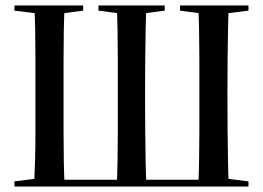

<svg xmlns="http://www.w3.org/2000/svg" viewBox="-20 -684 965 704"><path d="M105 0Q107 -40 108.5 -93Q110 -146 110 -203.5Q110 -261 110 -313V-357Q110 -409 110 -464.5Q110 -520 109 -572Q108 -624 106 -664H217Q215 -624 214 -572Q213 -520 213 -464.5Q213 -409 213 -357V-313Q213 -261 213 -203.5Q213 -146 214 -93Q215 -40 217 0ZM408 0Q410 -40 411 -93Q412 -146 412 -203.5Q412 -261 412 -313V-357Q412 -409 412 -464.5Q412 -520 411 -572Q410 -624 408 -664H517Q515 -624 514 -572.5Q513 -521 512.5 -465Q512 -409 512 -357V-313Q512 -261 512.5 -203.5Q513 -146 514 -93Q515 -40 517 0ZM707 0Q709 -40 710 -93Q711 -146 711 -203.5Q711 -261 711 -313V-357Q711 -409 711 -464.5Q711 -520 710 -572Q709 -624 707 -664H819Q817 -624 816 -572Q815 -520 814.5 -464.5Q814 -409 814 -357V-313Q814 -261 814.5 -203.5Q815 -146 816 -93Q817 -40 819 0ZM33 -645V-664H285V-645L186 -632H137ZM341 -645V-664H584V-645L485 -632H439ZM640 -645V-664H891V-645L787 -632H738ZM33 0V-19L137 -32H186L190 0ZM734 0 738 -32H787L891 -19V0ZM160 0V-25H765V0Z"/></svg>

Font: Source Serif 4 60pt SemiBold
Style: Regular
Weight: 600
Version: Version 4.004;hotconv 1.0.116;makeotfexe 2.5.65601